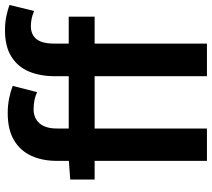

<svg xmlns="http://www.w3.org/2000/svg" viewBox="-60 -791 851 771"><g transform="rotate(-90 365.5 -405.5)"><path d="M105 0V-603Q105 -660 125 -704.5Q145 -749 187.5 -774.5Q230 -800 297 -800Q329 -800 357.5 -794Q386 -788 406 -780L381 -682Q366 -689 349.5 -692.5Q333 -696 312 -696Q277 -696 256 -672.5Q235 -649 235 -602V0ZM445 0V-612Q445 -669 463.5 -714Q482 -759 523 -785Q564 -811 629 -811Q660 -811 686 -805.5Q712 -800 731 -793L707 -694Q677 -707 646 -707Q612 -707 594 -684.5Q576 -662 576 -614V0ZM30 -451V-549L112 -555H684V-451Z"/></g></svg>

Font: Noto Sans KR SemiBold
Style: Regular
Weight: 600
Designer: Ryoko NISHIZUKA  (kana, bopomofo & ideographs); Paul D. Hunt (Latin, Greek & Cyrillic); Sandoll Communications , Soo-you
Foundry: Adobe
Version: Version 2.004-H2;hotconv 1.0.118;makeotfexe 2.5.65603